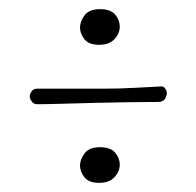

<svg xmlns="http://www.w3.org/2000/svg" viewBox="-20 -619 429 420"><path d="M155 -257Q155 -270 165 -283.5Q175 -297 199 -297Q222 -297 232 -285Q242 -273 242 -259Q242 -244 230.5 -231.5Q219 -219 197 -219Q174 -219 164.5 -231.5Q155 -244 155 -257ZM155 -559Q155 -572 165 -585.5Q175 -599 199 -599Q222 -599 232 -587Q242 -575 242 -561Q242 -546 230.5 -533.5Q219 -521 197 -521Q174 -521 164.5 -533.5Q155 -546 155 -559ZM334 -430Q338 -430 341.5 -425Q345 -420 345 -415Q345 -410 341 -403Q337 -396 326 -396Q304 -396 266.5 -395.5Q229 -395 189 -394Q149 -393 114 -392Q79 -391 61 -391Q54 -391 49.5 -397Q45 -403 45 -408Q45 -413 49 -419Q53 -425 61 -425H202Q244 -425 277 -427Q310 -429 334 -430Z"/></svg>

Font: Life Savers
Style: Regular
Weight: 400
Version: Version 2.001; ttfautohint (v0.93) -l 8 -r 50 -G 200 -x 14 -